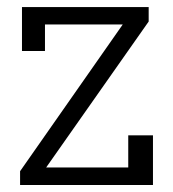

<svg xmlns="http://www.w3.org/2000/svg" viewBox="-20 -526 491 546"><path d="M37.1 0V-39.1L329.1 -456.5H107.9V-380.9H42.5V-505.9H402.8V-464.8L111.3 -49.8H344.7V-141.1H415V0Z"/></svg>

Font: Twentytwelve Slab Light
Style: TwentytwelveSlab
Weight: 300
Designer: Domenico Catapano
Version: Version 1.00 2012